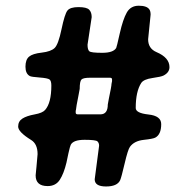

<svg xmlns="http://www.w3.org/2000/svg" viewBox="-20 -679 668 681"><path d="M256.3 -273.4H335.9Q362.3 -273.4 362.3 -308.1L366.2 -329.6Q375.5 -373.5 375.5 -381.3L377.4 -391.1V-397.5Q377.4 -403.3 369.6 -403.3H299.8Q275.4 -403.3 269 -397Q262.7 -390.6 262.7 -363.8L258.8 -342.8Q249.5 -296.4 249.5 -290L248.5 -285.6V-279.3Q248.5 -273.4 256.3 -273.4ZM315.9 -43 331.5 -162.1Q331.5 -171.9 325.7 -177.5Q319.8 -183.1 280 -183.1Q240.2 -183.1 231 -165.5Q228.5 -161.1 222.7 -135.3L215.8 -102.5Q206.5 -63.5 192.1 -41.3Q177.7 -19 148.9 -19Q106.4 -19 106.4 -57.1L109.4 -87.9Q113.3 -128.9 113.3 -132.3Q113.3 -168.5 90.3 -182.6Q44.4 -210.9 44.4 -230Q44.4 -249 59.6 -258.5Q74.7 -268.1 102.8 -273.2Q130.9 -278.3 140.1 -289.1Q162.1 -314 162.1 -375.5Q162.1 -392.1 155.8 -397Q149.4 -401.9 120.4 -404.1Q91.3 -406.2 85.9 -409.2Q70.3 -417.5 70.3 -442.4Q70.3 -467.3 83 -478Q95.7 -488.8 128.2 -492.4Q160.6 -496.1 173.8 -508.8Q187 -521.5 198.2 -575.4Q209.5 -629.4 219.2 -641.6Q229 -653.8 258.3 -653.8Q287.6 -653.8 296.4 -644.5Q305.2 -635.3 305.2 -618.2L290.5 -520.5Q290.5 -502.4 296.9 -497.1Q303.2 -491.7 342.5 -491.7Q381.8 -491.7 392.1 -508.8Q393.6 -510.7 404.8 -560.5Q416 -610.4 429.7 -634.5Q443.4 -658.7 472.2 -658.7Q501 -658.7 509.8 -645.5Q514.2 -639.2 514.2 -627L505.4 -539.6Q505.4 -506.8 535.2 -494.1Q581.1 -474.6 581.1 -440.9Q581.1 -421.9 560.1 -411.1Q551.8 -406.7 520.8 -402.3Q489.7 -397.9 481 -384.8Q461.4 -354.5 461.4 -295.9Q461.4 -277.8 506.6 -272.9Q551.8 -268.1 551.8 -238.8Q551.8 -202.1 530.8 -190.9Q522.9 -186.5 489.5 -182.9Q456.1 -179.2 440.9 -158.2Q433.6 -148.4 422.1 -99.1Q410.6 -49.8 406.2 -40Q396 -17.6 356 -17.6Q315.9 -17.6 315.9 -43Z"/></svg>

Font: Averia Sans Libre
Style: Bold
Weight: 700
Version: Version 1.002